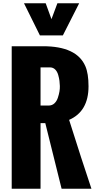

<svg xmlns="http://www.w3.org/2000/svg" viewBox="-20 -1164 594 1184"><path d="M52.2 0V-878.9H245.6Q453.1 -878.9 506.3 -755.9Q525.9 -710.9 525.9 -631.8Q525.9 -477.1 406.2 -424.8Q485.4 -173.8 543.9 0H359.9L259.3 -404.8H230V0ZM230 -513.2H280.8Q301.3 -513.2 315.9 -526.9Q330.1 -540.5 336.9 -561.5Q343.8 -582.5 346.7 -600.1Q349.6 -617.7 349.1 -633.3Q348.6 -648.9 346.7 -665.5Q344.7 -681.6 338.9 -702.1Q333 -722.7 320.3 -735.4Q307.6 -748 289.1 -748.5H230ZM226.1 -945.8 127.9 -1144H261.7L297.4 -1045.9L334 -1144H468.3L367.7 -945.8Z"/></svg>

Font: Oswald-Bold
Style: Bold
Weight: 700
Designer: vernon adams
Foundry: vernon adams
Version: Version 2.002; ttfautohint (v0.92.18-e454-dirty) -l 8 -r 50 